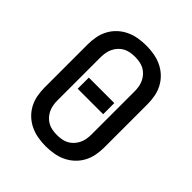

<svg xmlns="http://www.w3.org/2000/svg" viewBox="-206 -873 1012 1012"><g transform="rotate(45 300.0 -367.5)"><path d="M300 8Q271 8 241.5 3Q212 -2 185.5 -14.5Q159 -27 137.5 -47Q116 -67 102 -93Q88 -119 82.5 -148Q77 -177 77 -206V-529Q77 -558 82.5 -587Q88 -616 102 -642Q116 -668 137.5 -688Q159 -708 185.5 -720.5Q212 -733 241.5 -738Q271 -743 300 -743Q329 -743 358.5 -738Q388 -733 414.5 -720.5Q441 -708 462.5 -688Q484 -668 498 -642Q512 -616 517.5 -587Q523 -558 523 -529V-206Q523 -177 517.5 -148Q512 -119 498 -93Q484 -67 462.5 -47Q441 -27 414.5 -14.5Q388 -2 358.5 3Q329 8 300 8ZM300 -76Q317 -76 334.5 -79Q352 -82 367 -90Q382 -98 394 -111Q406 -124 413.5 -139.5Q421 -155 424 -172Q427 -189 427 -206V-529Q427 -546 424 -563Q421 -580 413.5 -595.5Q406 -611 394 -624Q382 -637 367 -645Q352 -653 334.5 -656Q317 -659 300 -659Q283 -659 265.5 -656Q248 -653 233 -645Q218 -637 206 -624Q194 -611 186.5 -595.5Q179 -580 176 -563Q173 -546 173 -529V-206Q173 -189 176 -172Q179 -155 186.5 -139.5Q194 -124 206 -111Q218 -98 233 -90Q248 -82 265.5 -79Q283 -76 300 -76ZM205 -326V-409H395V-326Z"/></g></svg>

Font: Iosevka Fixed Medium Extended
Style: Regular
Weight: 500
Width: 7
Monospace: yes
Designer: Belleve Invis
Foundry: Belleve Invis
Version: Version 24.1.1; ttfautohint (v1.8.4)